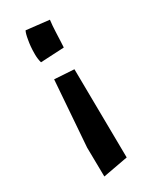

<svg xmlns="http://www.w3.org/2000/svg" viewBox="-179 -537 647 792"><g transform="rotate(-30 144.0 -141.5)"><path d="M80.1 -338.4Q74.7 -357.4 74.7 -379.4Q74.7 -401.4 76.2 -416.5Q77.6 -431.6 80.1 -444.8Q84.5 -472.7 90.8 -484.4L199.7 -472.2Q196.3 -445.8 195.3 -417.5L193.4 -373Q192.4 -356.9 191.9 -344.2ZM91.8 -250.5 185.1 -244.6 189.9 178.2 70.8 200.2 68.8 61.5Z"/></g></svg>

Font: Passero One
Style: Regular
Weight: 400
Designer: Viktoriya Grabowska
Foundry: Viktoriya Grabowska
Version: Version 1.003